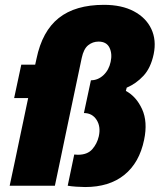

<svg xmlns="http://www.w3.org/2000/svg" viewBox="-20 -768 660 794"><path d="M332 5.5Q317 5.5 295 4Q273 2.5 260 0L287 -129Q294 -128 302 -128Q341.5 -128 361.5 -150.8Q381.5 -173.5 388.5 -204Q397.5 -244 379.5 -272.2Q361.5 -300.5 327 -300.5L356 -436Q385 -436 407.8 -457.2Q430.5 -478.5 437.5 -512Q445 -545.5 432.8 -570.8Q420.5 -596 387.5 -596Q363.5 -596 344.8 -581Q326 -566 318 -528.5L252 -215Q239 -152 228.5 -102.2Q218 -52.5 207 0H20Q31.5 -52.5 41.8 -102.2Q52 -152 65.5 -215.5L76 -265Q81 -289.5 86.2 -313.8Q91.5 -338 96.5 -362.5H38.5L68 -500.5H125.5Q128 -513 131 -525.5Q154.5 -639 223 -693.5Q291.5 -748 410 -748Q483.5 -748 533.8 -721.2Q584 -694.5 605.8 -648.2Q627.5 -602 615.5 -544Q603.5 -487 573.2 -454.5Q543 -422 504 -405.5L500.5 -392Q543.5 -369 567.5 -316.8Q591.5 -264.5 576 -190Q556.5 -95 494.2 -44.8Q432 5.5 332 5.5Z"/></svg>

Font: Commissioner ExtraBold
Style: Italic
Weight: 800
Italic angle: -12°
Designer: Kostas Bartsokas
Foundry: Kostas Bartsokas
Version: Version 1.000; ttfautohint (v1.8.3)